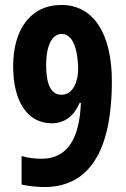

<svg xmlns="http://www.w3.org/2000/svg" viewBox="-20 -744 509 774"><path d="M431 -415C431 -610 356 -724 228 -724C102 -724 33 -624 33 -477C33 -340 87 -247 189 -247C240 -247 278 -276 301 -329H306C301 -191 255 -104 148 -104C119 -104 91 -108 67 -115V0C94 6 128 10 159 10C361 10 431 -172 431 -415ZM229 -607C286 -607 295 -510 295 -464C295 -419 276 -362 228 -362C187 -362 166 -402 166 -480C166 -566 192 -607 229 -607Z"/></svg>

Font: Noto Sans Arabic UI XCn
Style: Bold
Weight: 700
Width: 2
Designer: Monotype Design Team, Nadine Chahine and Nizar Qandah
Foundry: Monotype Imaging Inc.
Version: Version 2.010